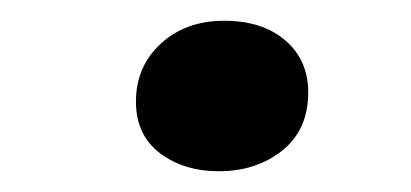

<svg xmlns="http://www.w3.org/2000/svg" viewBox="-20 -403 396 185"><path d="M111 -305Q111 -339 135 -361Q159 -383 196 -383Q233 -383 255 -364Q277 -345 277 -314Q277 -278 252 -258Q227 -238 191 -238Q157 -238 134 -255.5Q111 -273 111 -305Z"/></svg>

Font: Literata 7pt
Style: Italic
Weight: 400
Italic angle: -2°
Designer: Latin by Veronika Burian and Jose Scaglione. Greek by Irene Vlachou. Cyrillic by Vera Evstafieva
Foundry: TypeTogether
Version: Version 3.002